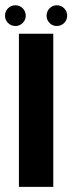

<svg xmlns="http://www.w3.org/2000/svg" viewBox="-34 -726 282 746"><path d="M39.5 0H173V-595H39.5ZM26 -625Q42.5 -625 54.2 -636.8Q66 -648.5 66 -665Q66 -682 54.2 -693.8Q42.5 -705.5 26 -705.5Q9 -705.5 -2.8 -693.8Q-14.5 -682 -14.5 -665Q-14.5 -648.5 -2.8 -636.8Q9 -625 26 -625ZM186.5 -625Q203.5 -625 215.2 -636.8Q227 -648.5 227 -665Q227 -682 215.2 -693.8Q203.5 -705.5 186.5 -705.5Q170.5 -705.5 158.8 -693.8Q147 -682 147 -665Q147 -648.5 158.5 -636.8Q170 -625 186.5 -625Z"/></svg>

Font: Anybody SemiCondensed SemiBold
Style: Regular
Weight: 600
Width: 4
Version: Version 1.113;gftools[0.9.25]